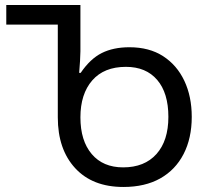

<svg xmlns="http://www.w3.org/2000/svg" viewBox="-20 -734 839 764"><path d="M471 10Q348 10 279 -65Q210 -140 210 -267V-636H5V-714H300V-530Q300 -517 298.5 -492Q297 -467 295 -444H301Q339 -500 385 -523Q431 -546 495 -546Q574 -546 629 -510.5Q684 -475 713.5 -412.5Q743 -350 743 -269Q743 -184 710.5 -121Q678 -58 617.5 -24Q557 10 471 10ZM470 -68Q555 -68 602.5 -121Q650 -174 650 -269Q650 -364 605.5 -416Q561 -468 481 -468Q394 -468 347 -414Q300 -360 300 -267Q300 -174 345 -121Q390 -68 470 -68Z"/></svg>

Font: Go Noto Current
Style: Regular
Weight: 400
Designer: Monotype Design Team
Foundry: Monotype Imaging Inc.
Version: Version 2.007; ttfautohint (v1.8) -l 8 -r 50 -G 200 -x 14 -D